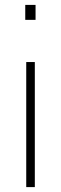

<svg xmlns="http://www.w3.org/2000/svg" viewBox="-20 -763 248 783"><path d="M83 -682V-743H125V-682ZM87 0V-510H122V0Z"/></svg>

Font: Saira SemiCondensed Thin
Style: Regular
Weight: 250
Width: 4
Designer: Hector Gatti with collaboration of the Omnibus-Type team
Foundry: Omnibus-Type
Version: Version 1.101